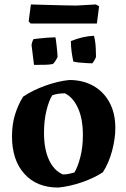

<svg xmlns="http://www.w3.org/2000/svg" viewBox="-20 -832 567 864"><path d="M242 12Q145 12 89.5 -50Q34 -112 34 -218Q34 -273 48 -317.5Q62 -362 84 -397Q127 -426 184 -446.5Q241 -467 292 -472Q353 -472 399.5 -446Q446 -420 472.5 -371.5Q499 -323 499 -256Q499 -208 484.5 -153.5Q470 -99 443 -57Q404 -31 349 -12Q294 7 242 12ZM263 -47Q278 -47 292 -50Q306 -53 315 -56Q330 -81 341.5 -125Q353 -169 353 -224Q353 -297 331 -345.5Q309 -394 272 -412Q238 -412 215 -403Q200 -379 189 -334.5Q178 -290 178 -234Q178 -161 200.5 -112.5Q223 -64 263 -47ZM310 -555Q305 -578 302 -601Q299 -624 299 -647Q352 -669 403 -671Q410 -643 411 -613.5Q412 -584 412 -577Q412 -573 404.5 -560Q397 -547 394 -547Q386 -547 370 -548Q354 -549 337.5 -550.5Q321 -552 310 -555ZM133 -540 122 -629Q124 -645 131 -656Q139 -657 156.5 -659Q174 -661 194 -662.5Q214 -664 229 -664Q230 -664 231.5 -652Q233 -640 235 -624Q237 -608 238 -594Q239 -580 239 -576Q237 -570 230 -559Q223 -548 218 -544Q204 -541 183 -540.5Q162 -540 133 -540ZM118 -726 109 -736 119 -812Q150 -811 188.5 -810Q227 -809 263 -808Q299 -807 323 -807L411 -812L426 -804L416 -726Z"/></svg>

Font: Labrada
Style: Bold
Weight: 700
Designer: Mercedes Jáuregui
Foundry: Omnibus-Type Team
Version: Version 1.000; ttfautohint (v1.8.4.7-5d5b)